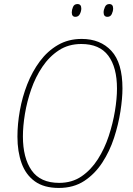

<svg xmlns="http://www.w3.org/2000/svg" viewBox="-20 -917 656 947"><path d="M270 10Q197 10 152 -22.5Q107 -55 86.5 -112Q66 -169 66 -243Q66 -305 78 -372Q90 -439 114.5 -501.5Q139 -564 176.5 -614.5Q214 -665 265.5 -695Q317 -725 383 -725Q475 -725 529.5 -666Q584 -607 584 -481Q584 -432 574 -367.5Q564 -303 542.5 -237Q521 -171 484.5 -115Q448 -59 395.5 -24.5Q343 10 270 10ZM272 -15Q335 -15 382 -47Q429 -79 462.5 -131.5Q496 -184 516.5 -246.5Q537 -309 547 -370Q557 -431 557 -480Q557 -585 514 -642.5Q471 -700 381 -700Q318 -700 270.5 -669Q223 -638 189 -587.5Q155 -537 134 -476.5Q113 -416 103 -355.5Q93 -295 93 -244Q93 -138 136 -76.5Q179 -15 272 -15ZM510 -834Q491 -834 491 -856Q491 -868 497.5 -882.5Q504 -897 519 -897Q538 -897 538 -875Q538 -862 531.5 -848Q525 -834 510 -834ZM352 -834Q334 -834 334 -856Q334 -868 340 -882.5Q346 -897 362 -897Q381 -897 381 -875Q381 -862 374 -848Q367 -834 352 -834Z"/></svg>

Font: Noto Sans SemiCondensed Thin
Style: Italic
Weight: 100
Width: 4
Italic angle: -12°
Designer: Monotype Design Team
Foundry: Monotype Imaging Inc.
Version: Version 2.013; ttfautohint (v1.8.4.7-5d5b)